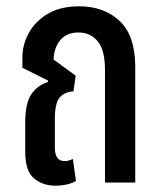

<svg xmlns="http://www.w3.org/2000/svg" viewBox="-20 -579 511 609"><path d="M157 10Q115 10 87.5 -13.5Q60 -37 60 -98V-189Q60 -251 79 -279.5Q98 -308 132 -319L133 -323L51 -364V-396Q51 -438 72 -475.5Q93 -513 133 -536Q173 -559 231 -559Q310 -559 359.5 -512.5Q409 -466 409 -366V0H313V-357Q313 -421 289.5 -448.5Q266 -476 229 -476Q191 -476 171 -451.5Q151 -427 150 -390L220 -339L213 -289Q186 -288 170 -270.5Q154 -253 154 -202V-111Q154 -68 185 -68Q198 -68 211 -75L221 -5Q207 3 190.5 6.5Q174 10 157 10Z"/></svg>

Font: Noto Sans Thai ExtCond Med
Style: Regular
Weight: 500
Width: 2
Designer: Monotype Design Team
Foundry: Monotype Imaging Inc.
Version: Version 2.002; ttfautohint (v1.8.4.7-5d5b)